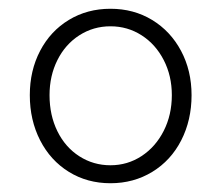

<svg xmlns="http://www.w3.org/2000/svg" viewBox="-20 -793 506 438"><path d="M48 -576Q48 -632 71.5 -677Q95 -722 137 -747.5Q179 -773 232 -773Q285 -773 327 -747.5Q369 -722 393 -677Q417 -632 417 -576Q417 -519 393.5 -473Q370 -427 327.5 -401Q285 -375 232 -375Q179 -375 137 -401Q95 -427 71.5 -473Q48 -519 48 -576ZM372 -576Q372 -620 353.5 -656Q335 -692 303 -712.5Q271 -733 232 -733Q193 -733 161 -712.5Q129 -692 111 -656Q93 -620 93 -576Q93 -530 111 -493.5Q129 -457 161 -436.5Q193 -416 232 -416Q271 -416 303 -437Q335 -458 353.5 -494.5Q372 -531 372 -576Z"/></svg>

Font: Open Sauce Sans Light
Style: Regular
Weight: 300
Designer: Alfredo Marco Pradil
Foundry: Creative Sauce Fz LLC
Version: Version 1.477